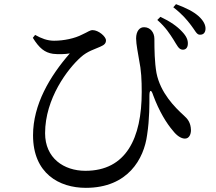

<svg xmlns="http://www.w3.org/2000/svg" viewBox="-20 -849 1040 924"><path d="M858 -610C873 -609 883 -618 884 -637C885 -656 878 -674 856 -697C833 -722 799 -746 752 -768L737 -753C778 -717 797 -686 815 -658C832 -631 840 -611 858 -610ZM941 -682C959 -681 968 -692 969 -709C970 -728 960 -749 936 -771C911 -793 878 -810 827 -829L814 -814C858 -780 879 -754 899 -728C918 -704 926 -682 941 -682ZM235 -590C262 -587 293 -588 316 -592C220 -482 139 -346 139 -198C139 -14 265 55 393 55C596 55 673 -85 688 -200C700 -278 699 -350 699 -388C699 -418 708 -420 717 -391C746 -313 781 -256 813 -219C830 -197 851 -182 870 -182C890 -182 899 -202 899 -223C898 -259 883 -277 865 -293C821 -333 752 -402 733 -498C724 -550 723 -609 723 -662C723 -693 703 -718 674 -718C652 -719 635 -699 635 -664C635 -636 645 -589 649 -563C660 -510 662 -464 662 -406C662 -184 587 -27 391 -27C287 -27 197 -88 197 -208C197 -375 306 -518 369 -574C401 -603 436 -612 462 -624C484 -633 490 -642 490 -655C490 -673 454 -704 426 -704C412 -704 405 -696 376 -683C340 -664 287 -653 240 -653C208 -653 179 -664 149 -681L138 -667C169 -617 195 -596 235 -590Z"/></svg>

Font: Noto Serif CJK JP Medium
Style: Regular
Weight: 500
Designer: Ryoko NISHIZUKA 西塚涼子 (kana & ideographs); Frank Grießhammer (Latin, Greek & Cyrillic); Wenlong ZHANG 张文龙 (bopomofo); San
Foundry: Adobe Systems Incorporated
Version: Version 1.000;PS 1;hotconv 16.6.53;makeotf.lib2.5.65590